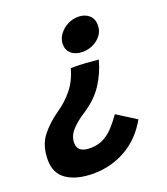

<svg xmlns="http://www.w3.org/2000/svg" viewBox="-157 -647 811 932"><g transform="rotate(-20 248.5 -181.5)"><path d="M354 -551.5Q388 -551.5 409.8 -532.8Q431.5 -514 431.5 -481Q431.5 -451 414.5 -429Q397.5 -407 371.8 -395.2Q346 -383.5 319.5 -383.5Q282.5 -383.5 261 -402Q239.5 -420.5 239.5 -450Q239.5 -478 256.2 -501Q273 -524 299.2 -537.8Q325.5 -551.5 354 -551.5ZM236.5 -329.5Q280.5 -329.5 311.8 -327.5Q343 -325.5 378.5 -322Q361 -256 324.8 -200.8Q288.5 -145.5 224 -104Q181 -76.5 154.2 -47Q127.5 -17.5 127.5 18Q127.5 68 192.5 68Q233 68 262.5 52.5Q292 37 315.5 11Q339 -15 361 -46L460 16.5Q411 103 333.8 146.2Q256.5 189.5 166.5 189.5Q81 189.5 30 155.8Q-21 122 -21 52Q-21 -22 15.2 -69Q51.5 -116 110 -156Q148.5 -182 183.8 -224Q219 -266 236.5 -329.5Z"/></g></svg>

Font: Grandstander SemiBold
Style: Italic
Weight: 600
Italic angle: -15°
Designer: Tyler Finck
Foundry: Etcetera Type Co
Version: Version 1.200; ttfautohint (v1.8.3)